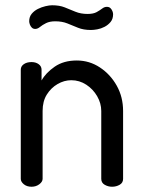

<svg xmlns="http://www.w3.org/2000/svg" viewBox="-20 -710 542 730"><path d="M100 0Q82 0 70.5 -9.5Q59 -19 59 -30V-445Q59 -458 70.5 -466Q82 -474 100 -474Q116 -474 127 -466Q138 -458 138 -445V-404Q154 -433 188 -456.5Q222 -480 272 -480Q320 -480 360 -453.5Q400 -427 424 -384Q448 -341 448 -288V-30Q448 -15 435 -7.5Q422 0 406 0Q391 0 378 -7.5Q365 -15 365 -30V-288Q365 -317 349.5 -344Q334 -371 308 -388Q282 -405 251 -405Q224 -405 199 -390.5Q174 -376 158 -350.5Q142 -325 142 -288V-30Q142 -19 129.5 -9.5Q117 0 100 0ZM326 -596Q297 -596 276.5 -604.5Q256 -613 236 -621Q216 -629 190 -629Q169 -629 155 -622Q141 -615 132 -607.5Q123 -600 114 -600Q106 -600 101 -605Q96 -610 93.5 -617Q91 -624 91 -629Q91 -646 100.5 -657.5Q110 -669 124 -676Q138 -683 153 -686.5Q168 -690 178 -690Q206 -690 226 -682Q246 -674 266.5 -665.5Q287 -657 313 -657Q335 -657 347.5 -664Q360 -671 368.5 -677.5Q377 -684 386 -684Q395 -684 400 -679Q405 -674 407.5 -667.5Q410 -661 410 -656Q410 -638 400.5 -626.5Q391 -615 377.5 -608Q364 -601 350 -598.5Q336 -596 326 -596Z"/></svg>

Font: Dosis ExtraLight Medium
Style: Regular
Weight: 500
Version: Version 3.001; ttfautohint (v1.8.2)